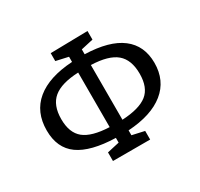

<svg xmlns="http://www.w3.org/2000/svg" viewBox="-156 -937 1209 1158"><g transform="rotate(-30 448.5 -358.0)"><path d="M493 -657V-623Q662 -618 747 -553Q832 -488 832 -368Q832 -245 744 -174Q656 -103 493 -93V-59L578 -40V20H319V-40L404 -59V-92Q232 -97 148.5 -156.5Q65 -216 65 -339Q65 -467 152 -539Q239 -611 404 -621V-657L319 -676V-731L578 -736V-676ZM493 -548V-167Q613 -173 667.5 -216Q722 -259 722 -356Q722 -453 668 -498.5Q614 -544 493 -548ZM404 -167V-547Q285 -542 230 -496.5Q175 -451 175 -354Q175 -259 228.5 -215.5Q282 -172 404 -167Z"/></g></svg>

Font: Bitter
Style: Regular
Weight: 400
Designer: Sol Matas
Foundry: Sol Matas
Version: Version 1.300;PS 001.300;hotconv 1.0.70;makeotf.lib2.5.58329